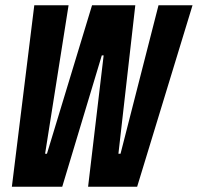

<svg xmlns="http://www.w3.org/2000/svg" viewBox="-20 -708 750 728"><path d="M25 0 110 -688H240L151 -125H158L329 -688H493L429 -125H437L581 -688H710L500 0H314L373 -498H366L216 0Z"/></svg>

Font: Saira ExtraCondensed ExtraBold
Style: Italic
Weight: 800
Width: 2
Italic angle: -12°
Designer: Hector Gatti with collaboration of the Omnibus-Type team
Foundry: Omnibus-Type
Version: Version 1.101